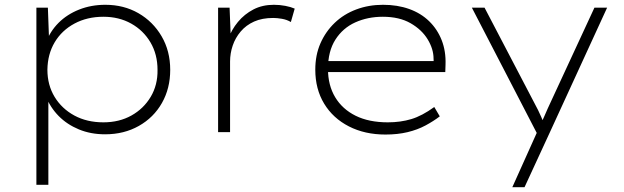

<svg xmlns="http://www.w3.org/2000/svg" viewBox="-20 -552 2606 802"><path d="M132 220V-520H180L185 -384L171 -372Q189 -421 224.5 -456.5Q260 -492 310.5 -512Q361 -532 420 -532Q497 -532 558 -497Q619 -462 655 -400.5Q691 -339 691 -260Q691 -183 656.5 -122Q622 -61 560 -26Q498 9 419 9Q359 9 309.5 -11.5Q260 -32 225 -67.5Q190 -103 171 -151L182 -139V220ZM412 -41Q478 -41 529 -69.5Q580 -98 609.5 -147.5Q639 -197 638 -260Q638 -325 608.5 -375Q579 -425 528 -453.5Q477 -482 412 -482Q344 -482 291 -453.5Q238 -425 208.5 -375.5Q179 -326 178 -261Q178 -197 208 -147.5Q238 -98 290.5 -69.5Q343 -41 412 -41Z M891 0V-520H939L944 -394L933 -388Q947 -428 974 -460.5Q1001 -493 1038.5 -512.5Q1076 -532 1124 -532Q1149 -532 1172 -527.5Q1195 -523 1211 -516L1195 -460Q1178 -470 1157.5 -473.5Q1137 -477 1121 -477Q1075 -477 1041.5 -462Q1008 -447 985.5 -420.5Q963 -394 952 -361.5Q941 -329 941 -295V0Z M1590 10Q1504 10 1437.5 -24Q1371 -58 1334 -119Q1297 -180 1297 -261Q1297 -322 1318.5 -371Q1340 -420 1378 -456.5Q1416 -493 1468 -512.5Q1520 -532 1580 -532Q1640 -532 1689 -514.5Q1738 -497 1772.5 -463.5Q1807 -430 1825 -384Q1843 -338 1841 -282L1840 -251H1337V-297H1813L1792 -283L1791 -307Q1791 -347 1766.5 -387.5Q1742 -428 1695 -455Q1648 -482 1579 -482Q1516 -482 1464 -458.5Q1412 -435 1381 -386.5Q1350 -338 1350 -264Q1350 -196 1380 -146Q1410 -96 1465.5 -68.5Q1521 -41 1600 -41Q1653 -41 1698 -54.5Q1743 -68 1794 -105L1817 -66Q1791 -46 1757.5 -28Q1724 -10 1682.5 0Q1641 10 1590 10Z M2120 230 2231 -17 2242 42 1951 -520H2004L2212 -122Q2229 -91 2241 -63Q2253 -35 2263 -9L2234 -24Q2244 -44 2252 -62.5Q2260 -81 2268 -99L2463 -520H2516L2279 -4L2171 230Z"/></svg>

Font: Lexend Exa ExtraLight
Style: Regular
Weight: 250
Designer: Bonnie Shaver-Troup, Thomas Jockin
Foundry: Lexend
Version: Version 1.007